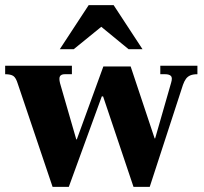

<svg xmlns="http://www.w3.org/2000/svg" viewBox="-27 -725 792 745"><path d="M177 0 42 -400Q35 -423 25 -430Q15 -437 -7 -437V-470H252V-437H224Q211 -437 206 -429.5Q201 -422 206 -402L269 -184H271L374 -467H480L573 -188H575L637 -404Q643 -424 636 -430.5Q629 -437 614 -437H595V-470H739V-437Q722 -437 711.5 -432.5Q701 -428 694.5 -419Q688 -410 683 -396L554 0H491L373 -351H368L240 0ZM205 -534 317 -705H414L526 -534H472L366 -621L259 -534Z"/></svg>

Font: Frank Ruhl Libre Black
Style: Regular
Weight: 900
Designer: Yanek Iontef
Foundry: Fontef
Version: Version 6.004